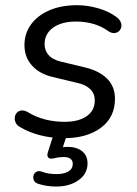

<svg xmlns="http://www.w3.org/2000/svg" viewBox="-20 -515 521 728"><path d="M222.8 8.9Q174.8 8.9 131.3 -2.4Q87.9 -13.8 56.5 -33Q43.8 -39.8 39.2 -50.4Q34.7 -60.9 36.2 -70.9Q37.7 -80.9 44.3 -87.9Q51 -95 61.5 -96.1Q72 -97.3 85.2 -89.9Q116.7 -70.7 152 -61.9Q187.2 -53.1 224.4 -53.1Q278.3 -53.1 308.9 -74.6Q339.4 -96 339.4 -134.6Q339.4 -159.9 322.5 -176.6Q305.6 -193.3 274.4 -200.4L179.7 -223.1Q130 -234.7 101.4 -266.4Q72.7 -298.1 72.7 -343.9Q72.7 -387.3 96.9 -421.4Q121.1 -455.5 166.1 -475.4Q211.1 -495.3 272 -495.3Q312.3 -495.3 353 -483.4Q393.7 -471.5 421 -450.9Q432.7 -442.5 437.4 -431.9Q442 -421.4 439.7 -411.9Q437.5 -402.4 430.6 -396.3Q423.7 -390.3 413.3 -389.6Q402.8 -388.9 390.1 -397.3Q365.1 -415.6 334 -424.4Q302.9 -433.3 268.7 -433.3Q213.3 -433.3 181.2 -410Q149.1 -386.7 149.1 -347.7Q149.1 -323.9 163.8 -306.6Q178.5 -289.4 209.3 -281.7L304 -259Q357.1 -246 386.5 -216.4Q415.9 -186.7 415.9 -140.4Q415.9 -70.3 362.9 -30.7Q309.9 8.9 222.8 8.9ZM192.8 192.3Q174.8 192.3 157.3 189.6Q139.9 186.8 124.5 181.8Q112.2 177.8 108.3 168.6Q104.4 159.5 107.1 150.2Q109.8 140.8 118.2 136.2Q126.6 131.5 138.9 136Q150.4 140.5 164.2 142.8Q177.9 145.1 194.1 145.1Q222.1 145.1 239 135.2Q255.9 125.4 255.9 106.2Q255.9 94.1 247.4 87.2Q238.8 80.4 221.4 80.4Q213.8 80.4 204.5 81.4Q195.1 82.5 186.1 85Q178.6 86.5 172.9 86.5Q167.1 86.5 163.7 83.1Q160.2 79.1 159.7 74.7Q159.2 70.2 161.7 61.7L187.8 -20H238.9L214.4 55.5L190.3 49.2Q202.8 45.8 214.6 43.8Q226.3 41.8 236.3 41.8Q270 41.8 290.9 58Q311.9 74.2 311.9 104.6Q311.9 143.9 278 168.1Q244.1 192.3 192.8 192.3Z"/></svg>

Font: Nunito Variable Extra Light
Style: Italic
Weight: 200
Italic angle: -9°
Designer: Vernon Adams
Foundry: Vernon Adams
Version: Version 3.602